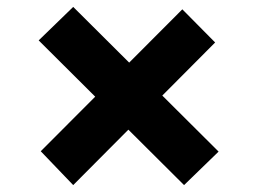

<svg xmlns="http://www.w3.org/2000/svg" viewBox="-20 -551 736 556"><path d="M513 -15 92 -434 192 -531 613 -112ZM192 -15 98 -113 508 -524 603 -428Z"/></svg>

Font: Lexend Mega SemiBold
Style: Regular
Weight: 600
Designer: Bonnie Shaver-Troup, Thomas Jockin
Foundry: Lexend
Version: Version 1.007